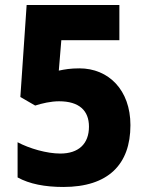

<svg xmlns="http://www.w3.org/2000/svg" viewBox="-20 -734 586 764"><path d="M296 -462C260 -462 238 -458 214 -453L224 -574H455V-714H86L61 -348L120 -314C148 -323 183 -331 215 -331C295 -331 334 -294 334 -230C334 -161 292 -123 220 -123C166 -123 97 -143 50 -168V-28C97 -2 159 10 232 10C410 10 499 -79 499 -236C499 -376 412 -462 296 -462Z"/></svg>

Font: Noto Sans Lao SemiCondensed ExtraBold
Style: Regular
Weight: 800
Width: 4
Designer: Monotype Design Team
Foundry: Monotype Imaging Inc.
Version: Version 2.003